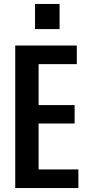

<svg xmlns="http://www.w3.org/2000/svg" viewBox="-20 -950 458 970"><path d="M57 0V-720H175V0ZM119 0V-94H376V0ZM119 -326V-419H357V-326ZM119 -626V-720H368V-626ZM157 -803V-930H281V-803Z"/></svg>

Font: Instrument Sans Condensed SemiBold
Style: Regular
Weight: 600
Width: 3
Designer: Rodrigo Fuenzalida
Foundry: fragTYPE
Version: Version 1.000;gftools[0.9.28]